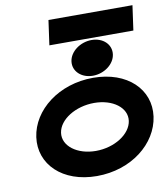

<svg xmlns="http://www.w3.org/2000/svg" viewBox="-87 -849 811 932"><g transform="rotate(-10 319.0 -382.5)"><path d="M215 -776 198 -654H612L629 -776ZM381 -472C437 -472 488 -510 494 -558C500 -606 460 -644 404 -644C348 -644 296 -606 290 -558C284 -510 325 -472 381 -472ZM363 -341C455 -341 523 -290 514 -226C505 -162 424 -110 332 -110C240 -110 171 -162 180 -226C189 -290 271 -341 363 -341ZM316 11C486 11 618 -95 636 -226C654 -357 548 -462 379 -462C210 -462 76 -357 58 -226C40 -95 146 11 316 11Z"/></g></svg>

Font: Charger
Style: HemiRT
Weight: 900
Designer: Jasper
Foundry: Cannot Into Space Fonts
Version: Version 0.99